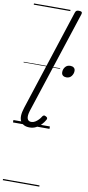

<svg xmlns="http://www.w3.org/2000/svg" viewBox="-148 -1045 720 1575"><g transform="rotate(10 212.0 -257.5)"><path d="M140 17Q87 17 65.5 -19.5Q44 -56 69 -133L343 -975Q347 -987 353.5 -991.5Q360 -996 374 -996Q391 -996 397 -990Q403 -984 399 -972L120 -119Q106 -74 113.5 -52Q121 -30 146 -30Q163 -30 178 -39Q193 -48 206 -61.5Q219 -75 227 -89Q230 -95 237.5 -99Q245 -103 257 -96Q269 -90 270 -82Q271 -74 265 -66Q254 -46 236 -27Q218 -8 194 4.5Q170 17 140 17ZM366 -440Q349 -440 337.5 -449Q326 -458 326 -477Q326 -501 341 -520Q356 -539 384 -539Q401 -539 412.5 -530Q424 -521 424 -503Q424 -480 409 -460Q394 -440 366 -440ZM0 471H304V481H0ZM0 -20H304V0H0ZM0 -505H304V-500H0ZM0 -991H304V-981H0Z"/></g></svg>

Font: Playwrite IE Guides
Style: Regular
Weight: 400
Designer: Veronika Burian, José Scaglione
Foundry: TypeTogether
Version: Version 1.003